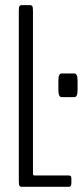

<svg xmlns="http://www.w3.org/2000/svg" viewBox="-20 -722 320 742"><path d="M218.3 -346.7Q205.6 -346.7 205.6 -373.5V-411.1Q205.6 -438 218.3 -438H267.1Q279.8 -438 279.8 -411.1V-373.5Q279.8 -346.7 267.1 -346.7ZM64 0Q57.6 0 55.2 -4.2Q52.7 -8.3 52.7 -22.9V-679.2Q52.7 -693.8 55.2 -698Q57.6 -702.1 64 -702.1H96.2Q102.5 -702.1 105 -698Q107.4 -693.8 107.4 -679.2V-53.7Q107.4 -49.3 108.4 -46.9Q109.4 -44.4 110.6 -44.2Q111.8 -43.9 114.3 -43.9H244.1Q250.5 -43.9 253.2 -41.7Q255.9 -39.6 255.9 -29.8V-15.1Q255.9 -8.3 254.2 -4.9Q252.4 -1.5 250.5 -0.7Q248.5 0 244.1 0Z"/></svg>

Font: BenchNine Light
Style: Regular
Weight: 300
Version: Version 1 ; ttfautohint (v0.92.18-e454-dirty) -l 8 -r 50 -G 